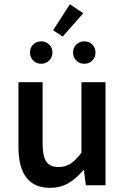

<svg xmlns="http://www.w3.org/2000/svg" viewBox="-20 -883 596 915"><path d="M219.2 12.2Q67.9 12.2 67.9 -183.1V-491.2H183.1V-198.2Q183.1 -138.2 200.7 -112.5Q218.3 -86.9 258.8 -86.9Q290.5 -86.9 315.2 -102.5Q339.8 -118.2 368.2 -154.8V-491.2H482.9V0H389.2L379.9 -71.8H377Q342.3 -30.8 304.4 -9.3Q266.6 12.2 219.2 12.2ZM278.8 -709 232.9 -738.8 313 -862.8 377 -819.8ZM214.4 -594.7Q198.7 -579.1 175.8 -579.1Q152.8 -579.1 137.9 -594.7Q123 -610.4 123 -632.8Q123 -655.3 137.9 -670.7Q152.8 -686 175.8 -686Q198.7 -686 214.4 -670.7Q230 -655.3 230 -632.8Q230 -610.4 214.4 -594.7ZM419.9 -594.7Q404.8 -579.1 381.8 -579.1Q358.9 -579.1 343.5 -594.7Q328.1 -610.4 328.1 -632.8Q328.1 -655.3 343.5 -670.7Q358.9 -686 381.8 -686Q404.8 -686 419.9 -670.7Q435.1 -655.3 435.1 -632.8Q435.1 -610.4 419.9 -594.7Z"/></svg>

Font: Toshiba Sans Medium
Style: Regular
Weight: 500
Designer: Paul D. Hunt
Foundry: Toshiba Corporation
Version: Version 2.020;PS 2.0;hotconv 1.0.86;makeotf.lib2.5.63406